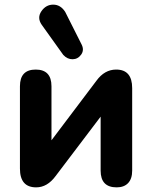

<svg xmlns="http://www.w3.org/2000/svg" viewBox="-20 -799 656 828"><path d="M253 -562 160 -692Q139 -722 158.5 -750.5Q178 -779 209.5 -779Q241 -779 261 -748L332 -607Q344 -583 330 -563.5Q316 -544 293.5 -543.5Q271 -543 253 -562ZM136 9Q66 9 66 -72V-427Q66 -499 134 -499Q202 -499 202 -427V-194L396 -451Q431 -499 481 -499Q550 -499 550 -419V-63Q550 -28 532.5 -9.5Q515 9 483 9Q414 9 414 -63V-296L220 -40Q184 9 136 9Z"/></svg>

Font: Nunito ExtraBold
Style: Regular
Weight: 800
Designer: Vernon Adams
Foundry: Vernon Adams
Version: Version 3.602